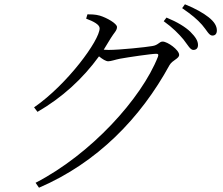

<svg xmlns="http://www.w3.org/2000/svg" viewBox="-20 -819 1040 896"><path d="M882 -586C896 -586 904 -594 904 -609C904 -628 893 -646 868 -671C845 -693 808 -716 757 -737L744 -720C786 -690 815 -660 836 -635C857 -608 868 -586 882 -586ZM971 -653C984 -653 992 -661 992 -677C992 -697 981 -717 953 -739C930 -757 893 -779 843 -799L830 -781C875 -750 900 -729 923 -703C945 -678 955 -653 971 -653ZM139 -318 155 -297C269 -363 365 -450 442 -556C458 -543 474 -533 485 -533C498 -533 519 -541 540 -545C578 -552 687 -568 709 -568C718 -568 721 -565 717 -554C640 -359 404 -99 146 34L162 57C434 -60 636 -268 771 -515C785 -539 816 -545 816 -563C816 -586 762 -625 739 -625C723 -625 719 -608 690 -604C663 -599 539 -586 487 -586L464 -587L497 -641C512 -666 526 -676 526 -693C526 -709 479 -736 446 -746C425 -752 405 -752 388 -752L382 -732C417 -719 445 -704 445 -687C445 -631 294 -425 139 -318Z"/></svg>

Font: Source Han Serif CN Light
Style: Regular
Weight: 300
Designer: Ryoko NISHIZUKA 西塚涼子 (kana & ideographs); Frank Grießhammer (Latin, Greek & Cyrillic); Wenlong ZHANG 张文龙 (bopomofo); San
Foundry: Adobe
Version: Version 2.003;hotconv 1.1.1;makeotfexe 2.6.0